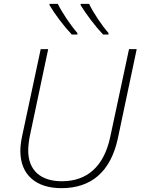

<svg xmlns="http://www.w3.org/2000/svg" viewBox="-20 -970 732 1000"><path d="M517 -790H545V-798C510 -838 465 -905 444 -950H400V-943C428 -897 476 -833 517 -790ZM354 -790H383V-798C348 -838 303 -905 281 -950H238V-943C265 -897 313 -833 354 -790ZM300 10C453 10 556 -73 594 -250L692 -714H652L554 -256C521 -102 433 -26 302 -26C193 -26 127 -82 127 -186C127 -207 130 -234 135 -260L231 -714H192L95 -260C89 -231 86 -206 86 -184C86 -59 168 10 300 10Z"/></svg>

Font: Noto Sans ExtraLight
Style: Italic
Weight: 200
Italic angle: -12°
Designer: Monotype Design Team
Foundry: Monotype Imaging Inc.
Version: Version 2.013